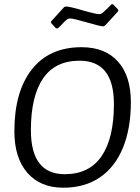

<svg xmlns="http://www.w3.org/2000/svg" viewBox="-20 -867 651 895"><path d="M590 -391Q590 -268 553 -178Q516 -88 445.5 -40Q375 8 275 8Q168 8 107.5 -61.5Q47 -131 47 -255Q47 -440 128.5 -543.5Q210 -647 360 -647Q470 -647 530 -580Q590 -513 590 -391ZM124 -260Q124 -55 282 -55Q396 -55 453.5 -139Q511 -223 511 -382Q511 -584 351 -584Q237 -584 180.5 -501Q124 -418 124 -260ZM531 -822V-815L470 -748L461 -744Q440 -746 380 -764Q321 -781 306 -781Q298 -781 289.5 -774Q281 -767 265 -750L250 -735H241L218 -760V-767L279 -834L288 -837Q312 -835 371 -817Q378 -815 405 -808Q432 -801 443 -801Q451 -801 460 -808.5Q469 -816 481 -828Q493 -840 500 -847H507Z"/></svg>

Font: Alegreya Sans SC
Style: Italic
Weight: 400
Italic angle: -7°
Designer: Juan Pablo del Peral
Foundry: Huerta Tipografica
Version: Version 2.008; ttfautohint (v1.6)